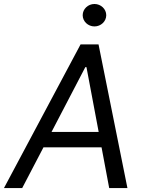

<svg xmlns="http://www.w3.org/2000/svg" viewBox="-40 -952 736 972"><path d="M72.4 0 180 -206H474.1L512.8 0H605.1L458.8 -727.3H367.9L-19.9 0ZM220.9 -284.1 392 -612.2H397.7L459.5 -284.1ZM378.6 -875C378.6 -843.8 405.5 -818.2 438.2 -818.2C470.9 -818.2 497.9 -843.8 497.9 -875C497.9 -906.2 470.9 -931.8 438.2 -931.8C405.5 -931.8 378.6 -906.2 378.6 -875Z"/></svg>

Font: Magic Ui Pro
Style: Italic
Weight: 400
Italic angle: -9.39999°
Designer: Stefan Endress, Andreas Faust
Version: Version 1.000;FEAKit 1.0